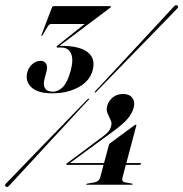

<svg xmlns="http://www.w3.org/2000/svg" viewBox="-23 -724 719 753"><path d="M404 -155Q405.5 -160.5 409 -162.5L502 -231Q507.5 -235 510 -235Q513 -235 511.5 -231L472.5 -84.5H527.5Q530.5 -84.5 530 -81.5Q528.5 -77.5 524.5 -77.5H470.5L457.5 -28Q453 -12 466.5 -9L494.5 -4Q498 -3.5 497.5 -1.5Q496.5 0.5 493.5 0.5H318Q314 0.5 315 -1.5Q315.5 -3 320 -4L348.5 -9Q366 -13 370 -28L383 -77.5H238.5Q236.5 -77.5 237 -80.5Q237.5 -82.5 239.5 -83.5L381.5 -189.5Q394.5 -199 402.2 -208.2Q410 -217.5 413 -230Q416.5 -242 410.5 -254Q404.5 -266 398.8 -279.5Q393 -293 397.5 -309Q402.5 -328 419.2 -341.8Q436 -355.5 459.5 -355.5Q484.5 -355.5 496 -340Q507.5 -324.5 501 -301Q495 -278.5 477 -257.5Q459 -236.5 419.5 -208L251 -84.5H385ZM354 -363.5Q351 -359.5 349.5 -361.5Q347 -363 350.5 -366.5Q355 -371 378.8 -396.5Q402.5 -422 437 -459.2Q471.5 -496.5 509.5 -537.2Q547.5 -578 581 -614.2Q614.5 -650.5 636.2 -673.8Q658 -697 659 -698.5Q667.5 -707.5 673.5 -701.5Q679 -696.5 670 -688.5Q668.5 -687 646.5 -664.2Q624.5 -641.5 590 -606Q555.5 -570.5 516.8 -530.8Q478 -491 442.5 -454.5Q407 -418 382.8 -393Q358.5 -368 354 -363.5ZM320 -334.5Q323 -339 325.5 -336.5Q328.5 -335.5 323 -331Q318.5 -327 295 -301.2Q271.5 -275.5 236.8 -238Q202 -200.5 163.8 -159.2Q125.5 -118 91.8 -81.2Q58 -44.5 36 -20.8Q14 3 12.5 4.5Q5 12.5 -1 7Q-7 2.5 3 -7Q4.5 -8 26.8 -31.2Q49 -54.5 83.5 -90.2Q118 -126 157 -166.2Q196 -206.5 231.8 -243.2Q267.5 -280 291.5 -305Q315.5 -330 320 -334.5ZM340.5 -449Q330 -407 286 -382.5Q242 -358 182 -358Q124.5 -358 99.8 -382Q75 -406 84 -440Q89 -460 104.2 -472.8Q119.5 -485.5 136 -485.5Q151 -485.5 157.8 -474.2Q164.5 -463 159.5 -444.5L151.5 -414Q145.5 -391.5 153.5 -378Q161.5 -364.5 184.5 -364.5Q206 -364.5 224 -383Q242 -401.5 254.5 -448Q266 -490.5 255.5 -514Q245 -537.5 218 -537.5H203Q198 -537.5 199 -541Q199.5 -543 203 -545.5L309 -630H178.5Q170 -630 164.5 -620.5L143.5 -585.5Q142 -583 140.5 -583Q138 -583 139.5 -586.5L179.5 -691.5Q182.5 -700 189.5 -700H408.5Q412.5 -700 412 -697Q411 -694.5 407 -692L210 -544H221Q288 -544 320.2 -519.8Q352.5 -495.5 340.5 -449Z"/></svg>

Font: Fraunces 144pt SemiBold
Style: Italic
Weight: 600
Italic angle: -16°
Version: Version 1.000;[0bf87f6ff]